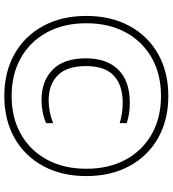

<svg xmlns="http://www.w3.org/2000/svg" viewBox="25 -816 802 892"><g transform="rotate(90 426.0 -370.0)"><path d="M426 11Q314.5 11 230.8 -36.5Q147 -84 100.5 -169.8Q54 -255.5 54 -370Q54 -484.5 100.5 -570.2Q147 -656 230.8 -703.5Q314.5 -751 426 -751Q537.5 -751 621.2 -703.5Q705 -656 751.5 -570.2Q798 -484.5 798 -370Q798 -255.5 751.5 -169.8Q705 -84 621.2 -36.5Q537.5 11 426 11ZM426 -23Q527.5 -23 603.5 -66.2Q679.5 -109.5 721.8 -187.5Q764 -265.5 764 -370Q764 -474.5 721.8 -552.5Q679.5 -630.5 603.5 -673.8Q527.5 -717 426 -717Q324.5 -717 248.5 -673.8Q172.5 -630.5 130.2 -552.5Q88 -474.5 88 -370Q88 -265.5 130.2 -187.5Q172.5 -109.5 248.5 -66.2Q324.5 -23 426 -23ZM443 -162Q357 -162 304 -213.5Q251 -265 251 -367Q251 -465.5 304 -518.8Q357 -572 456 -572Q481.5 -572 504.8 -568.8Q528 -565.5 552 -558V-525Q529 -532 506.2 -535.5Q483.5 -539 457 -539Q375.5 -539 331.2 -497.5Q287 -456 287 -369Q287 -280 329.8 -237.5Q372.5 -195 446 -195Q468 -195 494.8 -199.5Q521.5 -204 552 -216V-183Q526.5 -172 499.5 -167Q472.5 -162 443 -162Z"/></g></svg>

Font: Encode Sans Semi Condensed Thin
Style: Regular
Weight: 100
Width: 4
Designer: Multiple Designers
Foundry: Impallari Type
Version: Version 3.000; ttfautohint (v1.8.3) -l 8 -r 50 -G 200 -x 14 